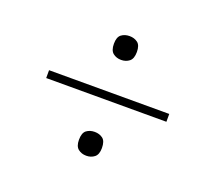

<svg xmlns="http://www.w3.org/2000/svg" viewBox="-82 -679 723 644"><g transform="rotate(20 279.5 -357.5)"><path d="M65 -343V-371H494V-343ZM280 -144Q263 -144 251 -153.5Q239 -163 239 -186Q239 -211 251 -220Q263 -229 280 -229Q297 -229 309 -220Q321 -211 321 -186Q321 -163 309 -153.5Q297 -144 280 -144ZM280 -486Q263 -486 251 -495.5Q239 -505 239 -529Q239 -553 251 -562Q263 -571 280 -571Q297 -571 309 -562Q321 -553 321 -529Q321 -505 309 -495.5Q297 -486 280 -486Z"/></g></svg>

Font: Noto Serif Ethiopic Thin
Style: Regular
Weight: 250
Version: Version 2.102